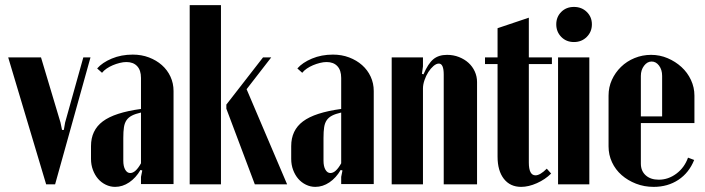

<svg xmlns="http://www.w3.org/2000/svg" viewBox="-20 -719 2749 749"><path d="M195 0H160L12 -495H140L216 -241L222 -212H229L234 -241L305 -495H333Z M335 -149Q335 -211 381 -245.5Q427 -280 530 -294V-415Q530 -445 515 -461Q500 -477 473 -477Q461 -477 447 -473.5Q433 -470 420 -464.5Q407 -459 396 -451.5Q385 -444 378 -435L359 -452Q379 -475 416 -490.5Q453 -506 498 -506Q532 -506 561 -495Q590 -484 611.5 -465Q633 -446 645 -420Q657 -394 657 -364V-1H530V-29L535 -54L528 -56Q510 -25 484 -7.5Q458 10 429 10Q410 10 392.5 1.5Q375 -7 362.5 -21.5Q350 -36 342.5 -56Q335 -76 335 -99ZM488 -44Q509 -44 530 -82V-280Q508 -275 494.5 -268Q481 -261 473.5 -250Q466 -239 463.5 -222.5Q461 -206 461 -181V-92Q461 -70 468.5 -57Q476 -44 488 -44Z M842 0H720V-699H842ZM942 -371 1100 0H974L863 -295V-311L1006 -495H1038Z M1116 -149Q1116 -211 1162 -245.5Q1208 -280 1311 -294V-415Q1311 -445 1296 -461Q1281 -477 1254 -477Q1242 -477 1228 -473.5Q1214 -470 1201 -464.5Q1188 -459 1177 -451.5Q1166 -444 1159 -435L1140 -452Q1160 -475 1197 -490.5Q1234 -506 1279 -506Q1313 -506 1342 -495Q1371 -484 1392.5 -465Q1414 -446 1426 -420Q1438 -394 1438 -364V-1H1311V-29L1316 -54L1309 -56Q1291 -25 1265 -7.5Q1239 10 1210 10Q1191 10 1173.5 1.5Q1156 -7 1143.5 -21.5Q1131 -36 1123.5 -56Q1116 -76 1116 -99ZM1269 -44Q1290 -44 1311 -82V-280Q1289 -275 1275.5 -268Q1262 -261 1254.5 -250Q1247 -239 1244.5 -222.5Q1242 -206 1242 -181V-92Q1242 -70 1249.5 -57Q1257 -44 1269 -44Z M1632 -429Q1650 -471 1670.5 -488Q1691 -505 1724 -505Q1749 -505 1770.5 -496.5Q1792 -488 1807.5 -474Q1823 -460 1832 -440.5Q1841 -421 1841 -399V0H1711V-428Q1711 -471 1692 -471Q1682 -471 1671 -461.5Q1660 -452 1651 -438Q1642 -424 1636 -406.5Q1630 -389 1630 -374V0H1508V-495H1630V-460L1626 -431Z M2013 10Q1970 10 1945.5 -21.5Q1921 -53 1921 -108V-469H1872V-495H1921V-609L2043 -650V-495H2133V-469H2043V-85Q2043 -35 2069 -35Q2087 -35 2113 -61L2130 -42Q2107 -19 2074.5 -4.5Q2042 10 2013 10Z M2150 -624Q2150 -653 2169.5 -672.5Q2189 -692 2219 -692Q2249 -692 2269 -672.5Q2289 -653 2289 -624Q2289 -595 2269 -575Q2249 -555 2219 -555Q2189 -555 2169.5 -575Q2150 -595 2150 -624ZM2279 -495V0H2157V-495Z M2354 -346Q2354 -379 2367 -407.5Q2380 -436 2402.5 -458Q2425 -480 2455.5 -492.5Q2486 -505 2520 -505Q2554 -505 2584.5 -492Q2615 -479 2638.5 -457.5Q2662 -436 2675.5 -407Q2689 -378 2689 -346V-239H2480V-81Q2480 -52 2499 -35Q2518 -18 2550 -18Q2587 -18 2618.5 -41.5Q2650 -65 2664 -104L2688 -95Q2668 -45 2626.5 -17.5Q2585 10 2530 10Q2493 10 2461 -2.5Q2429 -15 2405 -36Q2381 -57 2367.5 -86Q2354 -115 2354 -148ZM2563 -265V-423Q2563 -447 2551 -463Q2539 -479 2522 -479Q2505 -479 2492.5 -462.5Q2480 -446 2480 -423V-265Z"/></svg>

Font: Moniqa Black Heading
Style: Regular
Weight: 900
Designer: Rajesh Rajput
Foundry: Rajesh Rajput
Version: Version 1.000